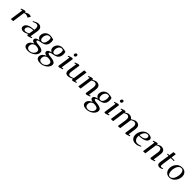

<svg xmlns="http://www.w3.org/2000/svg" viewBox="618 -2855 5393 5393"><g transform="rotate(45 3314.5 -158.0)"><path d="M87.9 -405.8Q151.9 -429.2 174.6 -436.5Q197.3 -443.8 210.9 -443.8Q241.2 -443.8 241.2 -421.9Q241.2 -416 240.2 -411.1L238.8 -404.8Q323.2 -456.1 367.2 -456.1Q400.9 -456.1 426.8 -446.8L444.8 -437L399.9 -356.9Q334 -389.2 295.9 -389.2Q263.7 -389.2 234.9 -372.1L182.1 0L95.2 4.9L97.2 -19L147.9 -372.1Q150.9 -393.1 141.1 -393.1Q129.9 -393.1 94.2 -378.9Z M477.1 -78.1Q477.1 -156.2 556.4 -200.7Q635.7 -245.1 772 -245.1L775.9 -269Q778.8 -283.7 778.8 -309.1Q778.8 -360.8 758.8 -385.5Q738.8 -410.2 697.8 -410.2Q656.2 -410.2 582 -371.1L573.7 -394Q682.6 -456.1 731.9 -456.1Q798.3 -456.1 833.3 -423.1Q868.2 -390.1 868.2 -325.2Q868.2 -304.7 862.8 -264.2L830.1 -64.9Q827.1 -43.9 836.9 -43.9Q846.2 -43.9 880.9 -58.1L890.1 -30.8Q790.5 6.8 766.1 6.8Q735.8 6.8 735.8 -15.1Q735.8 -25.4 737.8 -35.2L739.7 -45.9Q649.4 6.8 581.1 6.8Q532.7 6.8 504.9 -16.8Q477.1 -40.5 477.1 -78.1ZM564.9 -94.2Q564.9 -70.3 579.1 -53.7Q593.3 -37.1 626 -37.1Q653.8 -37.1 687.5 -49.6Q721.2 -62 745.1 -76.2L767.1 -217.8Q725.6 -217.8 690.2 -210.9Q654.8 -204.1 626.2 -189.9Q597.7 -175.8 581.3 -151.4Q564.9 -127 564.9 -94.2Z M905.8 193.8Q905.8 133.3 949.2 87.9Q992.7 42.5 1046.9 25.9Q950.7 8.3 950.7 -43.9Q950.7 -120.1 1083 -144Q1002.9 -178.7 1002.9 -256.8Q1002.9 -341.8 1060.1 -397.9Q1117.2 -454.1 1201.7 -454.1Q1277.3 -454.1 1342.8 -428.2Q1356.9 -381.3 1356.9 -348.1Q1356.9 -313.5 1351.1 -285.2Q1345.2 -256.8 1335.4 -236.3Q1325.7 -215.8 1310.1 -199.5Q1294.4 -183.1 1278.3 -172.4Q1262.2 -161.6 1240 -153.3Q1217.8 -145 1199 -140.1Q1180.2 -135.3 1154.8 -130.9Q1150.4 -129.9 1133.8 -126.7Q1117.2 -123.5 1109.9 -121.8Q1102.5 -120.1 1088.6 -116.7Q1074.7 -113.3 1067.6 -109.6Q1060.5 -106 1052.2 -101.1Q1043.9 -96.2 1040.3 -89.8Q1036.6 -83.5 1036.6 -76.2Q1036.6 -64.9 1046.6 -56.9Q1056.6 -48.8 1076.2 -44.2Q1095.7 -39.6 1110.6 -37.6Q1125.5 -35.6 1149.4 -33.2Q1156.2 -32.7 1159.7 -32.2Q1184.6 -29.3 1204.1 -26.1Q1223.6 -22.9 1246.8 -17.3Q1270 -11.7 1286.6 -3.2Q1303.2 5.4 1317.9 16.8Q1332.5 28.3 1340.1 44.9Q1347.7 61.5 1347.7 82Q1347.7 126.5 1322.8 167.5Q1297.9 208.5 1258.3 237.3Q1218.8 266.1 1169.2 283.4Q1119.6 300.8 1070.8 300.8Q1023.4 300.8 989.5 291.5Q955.6 282.2 938.2 266.1Q920.9 250 913.3 232.4Q905.8 214.8 905.8 193.8ZM990.7 167Q990.7 194.3 999.3 216.3Q1007.8 238.3 1031 253.7Q1054.2 269 1089.8 269Q1164.1 269 1214.4 222.9Q1264.6 176.8 1264.6 117.2Q1264.6 99.6 1257.8 85.9Q1251 72.3 1237.8 63.7Q1224.6 55.2 1211.4 49.3Q1198.2 43.5 1179 40.5Q1159.7 37.6 1147.9 36.4Q1136.2 35.2 1118.7 34.2Q1107.4 34.2 1093 37.4Q1078.6 40.5 1060.1 49.8Q1041.5 59.1 1026.4 73Q1011.2 86.9 1001 111.6Q990.7 136.2 990.7 167ZM1087.9 -256.8Q1087.9 -215.8 1105.2 -189.5Q1122.6 -163.1 1160.6 -163.1Q1191.4 -163.1 1214.4 -182.4Q1237.3 -201.7 1249 -231.2Q1260.7 -260.7 1266.4 -288.8Q1272 -316.9 1272 -341.8Q1272 -377 1259.8 -411.1Q1236.8 -422.9 1213.9 -422.9Q1153.8 -422.9 1120.8 -374.3Q1087.9 -325.7 1087.9 -256.8Z M1391.6 193.8Q1391.6 133.3 1435.1 87.9Q1478.5 42.5 1532.7 25.9Q1436.5 8.3 1436.5 -43.9Q1436.5 -120.1 1568.8 -144Q1488.8 -178.7 1488.8 -256.8Q1488.8 -341.8 1545.9 -397.9Q1603 -454.1 1687.5 -454.1Q1763.2 -454.1 1828.6 -428.2Q1842.8 -381.3 1842.8 -348.1Q1842.8 -313.5 1836.9 -285.2Q1831.1 -256.8 1821.3 -236.3Q1811.5 -215.8 1795.9 -199.5Q1780.3 -183.1 1764.2 -172.4Q1748 -161.6 1725.8 -153.3Q1703.6 -145 1684.8 -140.1Q1666 -135.3 1640.6 -130.9Q1636.2 -129.9 1619.6 -126.7Q1603 -123.5 1595.7 -121.8Q1588.4 -120.1 1574.5 -116.7Q1560.5 -113.3 1553.5 -109.6Q1546.4 -106 1538.1 -101.1Q1529.8 -96.2 1526.1 -89.8Q1522.5 -83.5 1522.5 -76.2Q1522.5 -64.9 1532.5 -56.9Q1542.5 -48.8 1562 -44.2Q1581.5 -39.6 1596.4 -37.6Q1611.3 -35.6 1635.3 -33.2Q1642.1 -32.7 1645.5 -32.2Q1670.4 -29.3 1689.9 -26.1Q1709.5 -22.9 1732.7 -17.3Q1755.9 -11.7 1772.5 -3.2Q1789.1 5.4 1803.7 16.8Q1818.4 28.3 1825.9 44.9Q1833.5 61.5 1833.5 82Q1833.5 126.5 1808.6 167.5Q1783.7 208.5 1744.1 237.3Q1704.6 266.1 1655 283.4Q1605.5 300.8 1556.6 300.8Q1509.3 300.8 1475.3 291.5Q1441.4 282.2 1424.1 266.1Q1406.7 250 1399.2 232.4Q1391.6 214.8 1391.6 193.8ZM1476.6 167Q1476.6 194.3 1485.1 216.3Q1493.7 238.3 1516.8 253.7Q1540 269 1575.7 269Q1649.9 269 1700.2 222.9Q1750.5 176.8 1750.5 117.2Q1750.5 99.6 1743.7 85.9Q1736.8 72.3 1723.6 63.7Q1710.4 55.2 1697.3 49.3Q1684.1 43.5 1664.8 40.5Q1645.5 37.6 1633.8 36.4Q1622.1 35.2 1604.5 34.2Q1593.3 34.2 1578.9 37.4Q1564.5 40.5 1545.9 49.8Q1527.3 59.1 1512.2 73Q1497.1 86.9 1486.8 111.6Q1476.6 136.2 1476.6 167ZM1573.7 -256.8Q1573.7 -215.8 1591.1 -189.5Q1608.4 -163.1 1646.5 -163.1Q1677.2 -163.1 1700.2 -182.4Q1723.1 -201.7 1734.9 -231.2Q1746.6 -260.7 1752.2 -288.8Q1757.8 -316.9 1757.8 -341.8Q1757.8 -377 1745.6 -411.1Q1722.7 -422.9 1699.7 -422.9Q1639.6 -422.9 1606.7 -374.3Q1573.7 -325.7 1573.7 -256.8Z M1962.4 -405.8Q2026.4 -429.2 2049.1 -436.5Q2071.8 -443.8 2085.4 -443.8Q2118.7 -443.8 2118.7 -418Q2118.7 -413.6 2116.7 -401.9L2066.4 -64.9Q2063.5 -43.9 2073.7 -43.9Q2083 -43.9 2117.7 -58.1L2126.5 -30.8Q2065.9 -8.3 2041 -0.7Q2016.1 6.8 2002.4 6.8Q1970.7 6.8 1970.7 -18.1Q1970.7 -21.5 1972.7 -35.2L2022.5 -372.1Q2025.4 -393.1 2015.6 -393.1Q2004.4 -393.1 1968.8 -378.9ZM2047.4 -558.1Q2047.4 -581.5 2062.7 -599.4Q2078.1 -617.2 2100.6 -617.2Q2116.7 -617.2 2128.2 -606.2Q2139.6 -595.2 2139.6 -576.2Q2139.6 -551.3 2124.5 -534.2Q2109.4 -517.1 2085.4 -517.1Q2069.3 -517.1 2058.3 -529.8Q2047.4 -542.5 2047.4 -558.1Z M2227.1 -405.8Q2291 -429.2 2313.7 -436.5Q2336.4 -443.8 2350.1 -443.8Q2380.4 -443.8 2380.4 -419.9Q2380.4 -418.9 2377.9 -401.9L2341.3 -150.9Q2338.4 -129.9 2338.4 -111.8Q2338.4 -71.8 2354 -54.4Q2369.6 -37.1 2403.3 -37.1Q2428.7 -37.1 2463.6 -49.8Q2498.5 -62.5 2520 -76.2L2571.3 -434.1L2657.2 -439L2656.2 -411.1L2606.9 -64.9Q2604 -43.9 2613.3 -43.9Q2623.5 -43.9 2659.2 -58.1L2666 -30.8Q2605.5 -8.3 2580.6 -0.7Q2555.7 6.8 2542 6.8Q2525.4 6.8 2518.8 1Q2512.2 -4.9 2512.2 -17.1Q2512.2 -26.4 2514.2 -35.2L2516.1 -45.9Q2425.8 6.8 2356.9 6.8Q2299.8 6.8 2274.4 -23.2Q2249 -53.2 2249 -99.1Q2249 -114.7 2252 -136.2L2287.1 -372.1Q2290 -393.1 2280.3 -393.1Q2269 -393.1 2233.4 -378.9Z M2766.6 -405.8Q2830.6 -429.2 2853.3 -436.5Q2876 -443.8 2889.6 -443.8Q2919.9 -443.8 2919.9 -420.9Q2919.9 -416 2918.9 -411.1L2917.5 -404.8Q2998.5 -456.1 3045.9 -456.1Q3113.3 -456.1 3148.4 -422.1Q3183.6 -388.2 3183.6 -323.2Q3183.6 -298.8 3180.7 -274.9L3151.9 -64.9Q3148.9 -43.9 3157.7 -43.9Q3167 -43.9 3202.6 -58.1L3208.5 -30.8Q3145 -7.3 3122.8 -0.2Q3100.6 6.8 3086.9 6.8Q3054.7 6.8 3054.7 -19Q3054.7 -23.4 3056.6 -35.2L3091.8 -270Q3094.7 -291.5 3094.7 -308.1Q3094.7 -410.2 3010.7 -410.2Q2975.6 -410.2 2913.6 -372.1L2860.8 0L2773.9 4.9L2775.9 -19L2826.7 -372.1Q2829.6 -393.1 2819.8 -393.1Q2808.6 -393.1 2772.9 -378.9Z M3224.6 193.8Q3224.6 133.3 3268.1 87.9Q3311.5 42.5 3365.7 25.9Q3269.5 8.3 3269.5 -43.9Q3269.5 -120.1 3401.9 -144Q3321.8 -178.7 3321.8 -256.8Q3321.8 -341.8 3378.9 -397.9Q3436 -454.1 3520.5 -454.1Q3596.2 -454.1 3661.6 -428.2Q3675.8 -381.3 3675.8 -348.1Q3675.8 -313.5 3669.9 -285.2Q3664.1 -256.8 3654.3 -236.3Q3644.5 -215.8 3628.9 -199.5Q3613.3 -183.1 3597.2 -172.4Q3581.1 -161.6 3558.8 -153.3Q3536.6 -145 3517.8 -140.1Q3499 -135.3 3473.6 -130.9Q3469.2 -129.9 3452.6 -126.7Q3436 -123.5 3428.7 -121.8Q3421.4 -120.1 3407.5 -116.7Q3393.6 -113.3 3386.5 -109.6Q3379.4 -106 3371.1 -101.1Q3362.8 -96.2 3359.1 -89.8Q3355.5 -83.5 3355.5 -76.2Q3355.5 -64.9 3365.5 -56.9Q3375.5 -48.8 3395 -44.2Q3414.6 -39.6 3429.4 -37.6Q3444.3 -35.6 3468.3 -33.2Q3475.1 -32.7 3478.5 -32.2Q3503.4 -29.3 3522.9 -26.1Q3542.5 -22.9 3565.7 -17.3Q3588.9 -11.7 3605.5 -3.2Q3622.1 5.4 3636.7 16.8Q3651.4 28.3 3658.9 44.9Q3666.5 61.5 3666.5 82Q3666.5 126.5 3641.6 167.5Q3616.7 208.5 3577.1 237.3Q3537.6 266.1 3488 283.4Q3438.5 300.8 3389.6 300.8Q3342.3 300.8 3308.3 291.5Q3274.4 282.2 3257.1 266.1Q3239.7 250 3232.2 232.4Q3224.6 214.8 3224.6 193.8ZM3309.6 167Q3309.6 194.3 3318.1 216.3Q3326.7 238.3 3349.9 253.7Q3373 269 3408.7 269Q3482.9 269 3533.2 222.9Q3583.5 176.8 3583.5 117.2Q3583.5 99.6 3576.7 85.9Q3569.8 72.3 3556.6 63.7Q3543.5 55.2 3530.3 49.3Q3517.1 43.5 3497.8 40.5Q3478.5 37.6 3466.8 36.4Q3455.1 35.2 3437.5 34.2Q3426.3 34.2 3411.9 37.4Q3397.5 40.5 3378.9 49.8Q3360.4 59.1 3345.2 73Q3330.1 86.9 3319.8 111.6Q3309.6 136.2 3309.6 167ZM3406.7 -256.8Q3406.7 -215.8 3424.1 -189.5Q3441.4 -163.1 3479.5 -163.1Q3510.3 -163.1 3533.2 -182.4Q3556.2 -201.7 3567.9 -231.2Q3579.6 -260.7 3585.2 -288.8Q3590.8 -316.9 3590.8 -341.8Q3590.8 -377 3578.6 -411.1Q3555.7 -422.9 3532.7 -422.9Q3472.7 -422.9 3439.7 -374.3Q3406.7 -325.7 3406.7 -256.8Z M3795.4 -405.8Q3859.4 -429.2 3882.1 -436.5Q3904.8 -443.8 3918.5 -443.8Q3951.7 -443.8 3951.7 -418Q3951.7 -413.6 3949.7 -401.9L3899.4 -64.9Q3896.5 -43.9 3906.7 -43.9Q3916 -43.9 3950.7 -58.1L3959.5 -30.8Q3898.9 -8.3 3874 -0.7Q3849.1 6.8 3835.4 6.8Q3803.7 6.8 3803.7 -18.1Q3803.7 -21.5 3805.7 -35.2L3855.5 -372.1Q3858.4 -393.1 3848.6 -393.1Q3837.4 -393.1 3801.8 -378.9ZM3880.4 -558.1Q3880.4 -581.5 3895.8 -599.4Q3911.1 -617.2 3933.6 -617.2Q3949.7 -617.2 3961.2 -606.2Q3972.7 -595.2 3972.7 -576.2Q3972.7 -551.3 3957.5 -534.2Q3942.4 -517.1 3918.5 -517.1Q3902.3 -517.1 3891.4 -529.8Q3880.4 -542.5 3880.4 -558.1Z M4060.1 -405.8Q4124 -429.2 4146.7 -436.5Q4169.4 -443.8 4183.1 -443.8Q4213.4 -443.8 4213.4 -420.9Q4213.4 -416 4212.4 -411.1L4210.9 -404.8Q4292 -456.1 4339.4 -456.1Q4434.6 -456.1 4465.3 -391.1Q4527.8 -427.7 4561.3 -441.9Q4594.7 -456.1 4620.1 -456.1Q4687.5 -456.1 4722.4 -422.4Q4757.3 -388.7 4757.3 -323.2Q4757.3 -298.8 4754.4 -274.9L4725.1 -64.9Q4722.2 -43.9 4731.9 -43.9Q4741.7 -43.9 4776.4 -58.1L4785.2 -30.8Q4683.1 6.8 4660.2 6.8Q4630.4 6.8 4630.4 -14.2Q4630.4 -19.5 4632.3 -35.2L4666 -270Q4668.9 -291.5 4668.9 -308.1Q4668.9 -410.2 4584 -410.2Q4549.3 -410.2 4487.3 -372.1L4433.1 0L4346.2 4.9L4348.1 -19L4385.3 -270Q4388.2 -291.5 4388.2 -308.1Q4388.2 -410.2 4304.2 -410.2Q4269 -410.2 4207 -372.1L4154.3 0L4067.4 4.9L4069.3 -19L4120.1 -372.1Q4123 -393.1 4113.3 -393.1Q4102.1 -393.1 4066.4 -378.9Z M4862.8 -172.9Q4862.8 -222.2 4881.3 -271.7Q4899.9 -321.3 4931.6 -361.6Q4963.4 -401.9 5011 -427Q5058.6 -452.1 5111.8 -452.1Q5175.8 -452.1 5212.9 -428.5Q5250 -404.8 5250 -367.2Q5250 -328.1 5224.9 -298.3Q5199.7 -268.6 5156.5 -251.5Q5113.3 -234.4 5062 -226.1Q5010.7 -217.8 4952.6 -217.8Q4950.7 -205.6 4950.7 -191.9Q4950.7 -120.1 4984.6 -78.1Q5018.6 -36.1 5072.8 -36.1Q5138.2 -36.1 5208 -67.9L5215.8 -43.9Q5159.7 -15.6 5123.3 -4.4Q5086.9 6.8 5039.1 6.8Q4956.1 6.8 4909.4 -41.7Q4862.8 -90.3 4862.8 -172.9ZM4956.1 -245.1Q5001.5 -245.1 5038.1 -251.7Q5074.7 -258.3 5103.5 -271.7Q5132.3 -285.2 5148.2 -308.6Q5164.1 -332 5164.1 -363.8Q5164.1 -393.1 5148.4 -407.5Q5132.8 -421.9 5106.9 -421.9Q5084.5 -421.9 5062.5 -412.4Q5040.5 -402.8 5019 -383.1Q4997.6 -363.3 4980.7 -327.6Q4963.9 -292 4956.1 -245.1Z M5338.4 -405.8Q5402.3 -429.2 5425 -436.5Q5447.8 -443.8 5461.4 -443.8Q5491.7 -443.8 5491.7 -420.9Q5491.7 -416 5490.7 -411.1L5489.3 -404.8Q5570.3 -456.1 5617.7 -456.1Q5685.1 -456.1 5720.2 -422.1Q5755.4 -388.2 5755.4 -323.2Q5755.4 -298.8 5752.4 -274.9L5723.6 -64.9Q5720.7 -43.9 5729.5 -43.9Q5738.8 -43.9 5774.4 -58.1L5780.3 -30.8Q5716.8 -7.3 5694.6 -0.2Q5672.4 6.8 5658.7 6.8Q5626.5 6.8 5626.5 -19Q5626.5 -23.4 5628.4 -35.2L5663.6 -270Q5666.5 -291.5 5666.5 -308.1Q5666.5 -410.2 5582.5 -410.2Q5547.4 -410.2 5485.4 -372.1L5432.6 0L5345.7 4.9L5347.7 -19L5398.4 -372.1Q5401.4 -393.1 5391.6 -393.1Q5380.4 -393.1 5344.7 -378.9Z M5881.3 -411.1 5885.3 -439H5946.3L5968.3 -583L6053.2 -587.9L6051.3 -561L6034.7 -439H6155.3L6152.3 -411.1H6031.2L5992.7 -141.1Q5989.3 -115.2 5989.3 -89.8Q5989.3 -61.5 5998.5 -51.8Q6007.8 -42 6026.4 -42Q6046.4 -42 6079.6 -58.1L6087.4 -30.8Q6064.9 -19 6053 -13.4Q6041 -7.8 6024.4 -2.9Q6007.8 2 5992.7 2Q5948.7 2 5923.6 -19.8Q5898.4 -41.5 5898.4 -86.9Q5898.4 -107.9 5903.3 -141.1L5943.4 -411.1Z M6204.1 -187Q6204.1 -233.4 6220.7 -280Q6237.3 -326.7 6267.1 -365.2Q6296.9 -403.8 6344 -428Q6391.1 -452.1 6447.3 -452.1Q6531.7 -452.1 6580.6 -402.3Q6629.4 -352.5 6629.4 -270Q6629.4 -233.4 6618.9 -194.8Q6608.4 -156.2 6587.4 -120.1Q6566.4 -84 6537.6 -55.7Q6508.8 -27.3 6468.5 -10.3Q6428.2 6.8 6383.3 6.8Q6302.7 6.8 6253.4 -48.3Q6204.1 -103.5 6204.1 -187ZM6293 -176.8Q6293 -109.4 6316.4 -64.7Q6339.8 -20 6386.2 -20Q6423.3 -20 6454.3 -45.2Q6485.4 -70.3 6503.9 -109.6Q6522.5 -148.9 6532.7 -193.1Q6543 -237.3 6543 -278.8Q6543 -344.2 6518.1 -383.5Q6493.2 -422.9 6444.3 -422.9Q6407.7 -422.9 6377.9 -400.1Q6348.1 -377.4 6330.1 -340.8Q6312 -304.2 6302.5 -261.7Q6293 -219.2 6293 -176.8Z"/></g></svg>

Font: Dehuti Alt
Style: Bold-Italic
Weight: 700
Version: Version 1.2